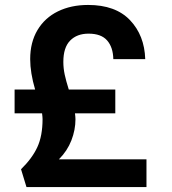

<svg xmlns="http://www.w3.org/2000/svg" viewBox="-20 -753 694 776"><path d="M572 -109V3H87L65 -69Q110 -113 131 -158.5Q152 -204 152 -272Q152 -279 150 -295H39V-391H122Q102 -459 102 -514Q102 -582 131.5 -631.5Q161 -681 214 -707Q267 -733 336 -733Q447 -733 505.5 -671.5Q564 -610 567 -514H438Q437 -562 413 -589.5Q389 -617 338 -617Q291 -617 263.5 -589Q236 -561 236 -503Q236 -477 241.5 -451.5Q247 -426 258 -391H446V-295H283Q285 -279 285 -271Q285 -228 268.5 -185.5Q252 -143 218 -109Z"/></svg>

Font: MSTAGE SemiBold
Style: Regular
Weight: 600
Designer: Ninad Kale (Devanagari), Jonny Pinhorn (Latin)
Foundry: Indian Type Foundry
Version: 4.004